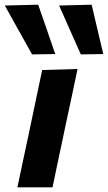

<svg xmlns="http://www.w3.org/2000/svg" viewBox="-62 -797 459 817"><path d="M12 0Q23.5 -53.5 34 -103.8Q44.5 -154 58 -216L68.5 -266Q84 -341 95.2 -393.2Q106.5 -445.5 117.5 -499L268 -503.5Q256.5 -448.5 245.2 -395.2Q234 -342 217.5 -266L207 -216Q194 -154 183.2 -103.5Q172.5 -53 161.5 0ZM74.5 -565.5Q46.5 -616 17.2 -668Q-12 -720 -41.5 -773.5L100.5 -777Q118.5 -725 136.8 -672.5Q155 -620 173 -567ZM282 -565.5Q259.5 -616 236.2 -668.2Q213 -720.5 189.5 -773.5L328 -777Q340 -725 352.5 -672.5Q365 -620 377.5 -567Z"/></svg>

Font: Commissioner
Style: Bold Italic
Weight: 700
Italic angle: -12°
Designer: Kostas Bartsokas
Foundry: Kostas Bartsokas
Version: Version 1.000; ttfautohint (v1.8.3)